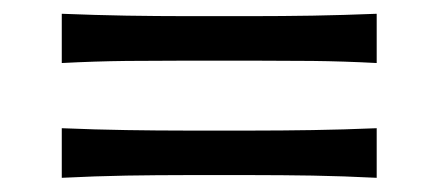

<svg xmlns="http://www.w3.org/2000/svg" viewBox="-20 -448 630 276"><path d="M68.8 -357.4V-428.2Q116.7 -426.3 161.9 -425.5Q207 -424.8 245.6 -424.8H344.7Q383.8 -424.8 429 -425.5Q474.1 -426.3 521.5 -428.2V-357.4Q474.1 -359.9 429 -360.4Q383.8 -360.8 344.7 -360.8H245.6Q207 -360.8 161.9 -360.4Q116.7 -359.9 68.8 -357.4ZM68.8 -192.4V-263.7Q116.7 -261.7 161.9 -261Q207 -260.3 245.6 -260.3H344.7Q383.8 -260.3 429 -261Q474.1 -261.7 521.5 -263.7V-192.4Q474.1 -194.8 429 -195.6Q383.8 -196.3 344.7 -196.3H245.6Q207 -196.3 161.9 -195.6Q116.7 -194.8 68.8 -192.4Z"/></svg>

Font: Pinar-DS3-FD Regular
Style: Regular
Weight: 400
Designer: Amin Abedi
Version: Version 3.000